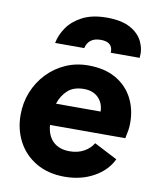

<svg xmlns="http://www.w3.org/2000/svg" viewBox="-90 -880 792 962"><g transform="rotate(10 306.0 -399.0)"><path d="M304 12Q221 12 160 -23.5Q99 -59 66.5 -120Q34 -181 34 -255Q34 -318 56 -372.5Q78 -427 118 -469Q158 -511 211 -534.5Q264 -558 326 -558Q409 -558 466 -525.5Q523 -493 552.5 -437Q582 -381 582 -310Q582 -291 579 -272Q576 -253 571 -231H188Q192 -177 223 -147.5Q254 -118 307 -118Q348 -118 379 -135Q410 -152 427 -180L545 -119Q516 -59 451.5 -23.5Q387 12 304 12ZM325 -438Q273 -438 243 -411Q213 -384 199 -341H426Q425 -384 398 -411Q371 -438 325 -438ZM142 -640Q149 -680 175.5 -719Q202 -758 251.5 -784Q301 -810 376 -810Q451 -810 495.5 -785.5Q540 -761 558.5 -722Q577 -683 572 -640H425Q428 -695 365 -695Q303 -695 290 -640Z"/></g></svg>

Font: Plus Jakarta Sans ExtraBold
Style: Italic
Weight: 800
Italic angle: -8°
Designer: Gumpita Rahayu
Foundry: Tokotype
Version: Version 2.071; ttfautohint (v1.8.4.7-5d5b);gftools[0.9.29]